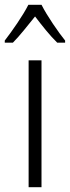

<svg xmlns="http://www.w3.org/2000/svg" viewBox="-46 -785 293 805"><path d="M128 -765H73C51 -721 5 -655 -26 -615V-606H8C36 -634 71 -679 101 -716C130 -678 163 -636 194 -606H227V-615C200 -648 151 -719 128 -765ZM128 0V-532H74V0Z"/></svg>

Font: Noto Sans Armenian Condensed Light
Style: Regular
Weight: 300
Width: 3
Designer: Monotype Design Team
Foundry: Monotype Imaging Inc.
Version: Version 2.008